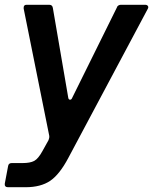

<svg xmlns="http://www.w3.org/2000/svg" viewBox="-33 -579 640 803"><path d="M0 204Q-7 204 -10.5 200Q-14 196 -13 189L1 115Q3 103 16 103H61Q93 103 110 94Q127 85 145 52L170 7Q174 -2 173 -11L66 -543V-547Q66 -559 78 -559H173Q186 -559 188 -546L252 -173Q253 -162 260 -162Q266 -162 269 -170L456 -548Q457 -553 462 -556Q467 -559 472 -559H574Q582 -559 585.5 -554Q589 -549 585 -542L253 81Q216 151 176.5 177.5Q137 204 74 204Z"/></svg>

Font: Open Sauce Two SemiBold Italic
Style: Regular
Weight: 600
Italic angle: -10°
Designer: Alfredo Marco Pradil
Foundry: Creative Sauce Fz LLC
Version: Version 1.477